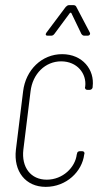

<svg xmlns="http://www.w3.org/2000/svg" viewBox="-20 -720 412 748"><path d="M165 -581H180C185 -581 189 -584 192 -588L252 -669C253 -671 257 -671 258 -669L297 -588C300 -584 303 -581 308 -581H322C329 -581 333 -587 330 -593L277 -694C275 -698 271 -700 266 -700H249C244 -700 240 -697 236 -693L161 -593C156 -586 158 -581 165 -581ZM158 8C239 8 300 -52 308 -118L309 -121C310 -127 306 -131 300 -131H291C285 -131 280 -127 280 -121L279 -118C273 -68 225 -20 162 -20C100 -20 63 -68 71 -137L99 -364C107 -433 157 -481 218 -481C281 -481 318 -433 312 -383L311 -380C311 -374 314 -370 320 -370H330C335 -370 340 -374 341 -380V-383C349 -448 302 -509 222 -509C143 -509 80 -448 70 -364L42 -137C32 -52 80 8 158 8Z"/></svg>

Font: Barlow Condensed Thin
Style: Italic
Weight: 250
Width: 3
Italic angle: -7°
Designer: Jeremy Tribby
Foundry: Tribby Type
Version: Version 1.422;hotconv 1.0.109;makeotfexe 2.5.65596